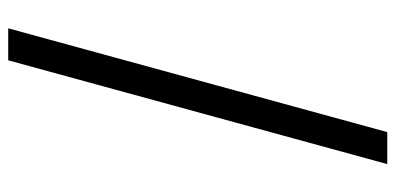

<svg xmlns="http://www.w3.org/2000/svg" viewBox="-268 -564 964 468"><g transform="rotate(90 214.0 -330.0)"><path d="M302 -792 49 132H127L380 -792Z"/></g></svg>

Font: Noto Sans Bengali Condensed
Style: Regular
Weight: 400
Width: 3
Designer: Jelle Bosma - Monotype Design Team
Foundry: Monotype Imaging Inc.
Version: Version 2.003